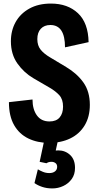

<svg xmlns="http://www.w3.org/2000/svg" viewBox="-20 -784 555 1075"><path d="M254 16Q190 16 139 -8.5Q88 -33 59 -83.5Q30 -134 30 -212L162 -227Q162 -172 186.5 -138Q211 -104 257 -104Q295 -104 314 -126.5Q333 -149 333 -187Q333 -228 312 -251Q291 -274 258 -293L167 -346Q114 -377 77.5 -428.5Q41 -480 41 -553Q41 -613 67.5 -660.5Q94 -708 144.5 -736Q195 -764 265 -764Q359 -764 416.5 -710Q474 -656 476 -548L344 -519Q344 -644 262 -644Q228 -644 208.5 -623Q189 -602 189 -565Q189 -529 207.5 -506Q226 -483 260 -463L350 -409Q412 -372 447.5 -321.5Q483 -271 483 -197Q483 -130 454 -82Q425 -34 373.5 -9Q322 16 254 16ZM273 271Q242 271 216.5 262.5Q191 254 173 241L192 164Q203 171 220 178Q237 185 256 185Q276 185 288 175.5Q300 166 300 150Q300 136 290.5 129Q281 122 269 122Q259 122 252.5 124Q246 126 240 130L202 122L233 -23H310L292 59Q298 58 306 58Q345 58 372.5 83.5Q400 109 400 156Q400 193 381.5 218.5Q363 244 334 257.5Q305 271 273 271Z"/></svg>

Font: Freeman
Style: Regular
Weight: 400
Designer: Vernon Adams, Aoife Mooney, Rodrigo Fuenzalida
Foundry: Rodrigo Fuenzalida
Version: Version 1.000; ttfautohint (v1.8.4.7-5d5b)